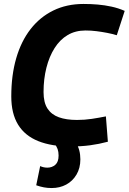

<svg xmlns="http://www.w3.org/2000/svg" viewBox="-20 -730 650 970"><path d="M339 10Q241 10 173.5 -17Q106 -44 71.5 -100Q37 -156 37 -243Q37 -350 62 -436Q87 -522 134.5 -583Q182 -644 249.5 -677Q317 -710 402 -710Q439 -710 474 -707Q509 -704 543.5 -696.5Q578 -689 610 -675L570 -552Q547 -559 521 -564Q495 -569 467.5 -572.5Q440 -576 412 -576Q361 -576 322 -553Q283 -530 256 -487.5Q229 -445 214.5 -388Q200 -331 200 -265Q200 -212 220 -181.5Q240 -151 277.5 -137.5Q315 -124 369 -124Q408 -124 444 -129.5Q480 -135 515 -142L525 -14Q480 -2 435 4Q390 10 339 10ZM163 206 183 109Q191 113 200.5 115Q210 117 219 117Q243 117 259.5 102.5Q276 88 276 56Q276 37 271 23Q266 9 254 -6L364 -7Q375 9 380.5 30Q386 51 386 75Q386 119 366.5 152Q347 185 314.5 202.5Q282 220 241 220Q220 220 201.5 216.5Q183 213 163 206Z"/></svg>

Font: Georama ExtraCondensed Thin
Style: Bold Italic
Weight: 700
Italic angle: -9°
Version: Version 1.001